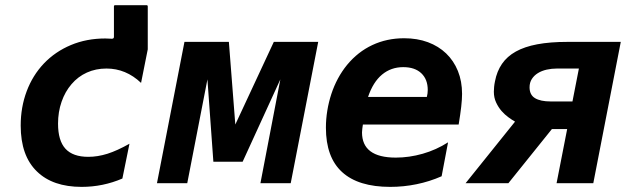

<svg xmlns="http://www.w3.org/2000/svg" viewBox="-20 -709 2448 743"><path d="M149.9 -463.4Q193.8 -509.3 254.4 -534.7Q314.9 -560.1 387.2 -560.1Q396.5 -560.1 413.1 -559.1Q420.9 -559.1 420.9 -566.4V-684.1Q420.9 -689 425.8 -689H546.9Q551.8 -689 551.8 -684.1V-518.1L525.9 -388.2Q467.3 -443.8 392.1 -443.8Q350.6 -443.8 316.2 -428.2Q281.7 -412.6 256.8 -383.3Q231.9 -354.5 218.3 -315.2Q204.6 -275.9 204.6 -230.5Q204.6 -164.6 233.4 -133.3Q262.2 -102.1 321.8 -102.1Q357.9 -102.1 395.8 -114Q433.6 -126 481 -152.8L453.6 -18.1Q378.4 14.2 295.9 14.2Q184.1 14.2 123 -45.4Q60.1 -106 60.1 -223.1Q60.1 -294.4 83.3 -356Q106.4 -417.5 149.9 -463.4Z M693.8 -546.9H865.7L890.6 -227.1L1039.6 -546.9H1211.4L1105 0H987.8L1064.9 -401.9L918.9 -83H805.7L782.7 -401.9L704.6 0H587.4Z M1490.2 14.2Q1366.7 14.2 1304 -43Q1241.2 -100.1 1241.2 -214.8Q1241.2 -248 1246.6 -281Q1252 -314 1262.2 -345.2Q1272.5 -376.5 1287.8 -405Q1303.2 -433.6 1323.2 -458Q1364.7 -508.3 1420.9 -534.7Q1477.1 -561 1543.9 -561Q1594.7 -561 1636 -545.7Q1677.2 -530.3 1706.5 -502.2Q1735.8 -474.1 1752 -434.3Q1768.1 -394.5 1768.1 -345.7Q1768.1 -325.2 1764.9 -296.6Q1761.7 -268.1 1754.9 -227.1H1384.3Q1382.8 -218.8 1382.1 -211.4Q1381.3 -204.1 1380.9 -196.8Q1380.9 -99.1 1511.7 -99.1Q1563.5 -99.1 1615.7 -114Q1668 -128.9 1713.9 -158.2L1689 -26.9Q1642.1 -6.3 1592 3.9Q1542 14.2 1490.2 14.2ZM1631.8 -334Q1635.3 -347.2 1635.3 -360.8Q1635.3 -401.9 1610.4 -425.5Q1585.4 -449.2 1540.5 -449.2Q1493.2 -449.2 1458.5 -420.4Q1423.8 -391.6 1404.3 -334Z M1973.1 -238.3Q1961.9 -244.6 1947.8 -254.9Q1933.6 -265.1 1921.1 -279.3Q1908.7 -293.5 1899.9 -312.3Q1891.1 -331.1 1891.1 -354Q1891.1 -361.8 1892.1 -372.6Q1893.1 -383.3 1895.5 -394.5Q1902.8 -433.1 1922.6 -461.9Q1942.4 -490.7 1976.1 -509.5Q2009.8 -528.3 2059.1 -537.6Q2108.4 -546.9 2175.3 -546.9H2382.3L2275.9 0H2133.8L2174.8 -209.5H2115.7L1947.3 0H1781.7ZM2195.3 -316.4 2220.2 -443.8H2135.7Q2114.7 -443.8 2095.5 -439.5Q2076.2 -435.1 2061.5 -426Q2046.9 -417 2038.1 -403.3Q2029.3 -389.6 2029.3 -371.1Q2029.3 -341.8 2050.5 -329.1Q2071.8 -316.4 2110.8 -316.4Z"/></svg>

Font: Hack
Style: Bold Italic
Weight: 700
Italic angle: -11°
Monospace: yes
Designer: Christopher Simpkins
Foundry: Christopher Simpkins
Version: Version 2.017; ttfautohint (v1.4.1) -l 4 -r 80 -G 350 -x 0 -